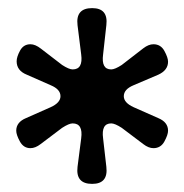

<svg xmlns="http://www.w3.org/2000/svg" viewBox="-20 -756 454 473"><path d="M55 -391Q67 -391 80 -401L133 -441Q150 -452 159 -452Q185 -452 180 -415L171 -345Q166 -303 207 -303Q247 -303 242 -345L234 -415Q229 -452 254 -452Q263 -452 280 -441L333 -401Q346 -391 358 -391Q376 -391 385 -407.5Q394 -424 394 -434Q394 -455 370 -465L309 -492Q285 -503 285 -519Q285 -536 309 -546L370 -572Q394 -583 394 -604Q394 -614 385 -630.5Q376 -647 358 -647Q346 -647 333 -637L280 -596Q263 -585 254 -585Q229 -585 234 -622L242 -694Q247 -736 207 -736Q166 -736 171 -694L180 -622Q185 -585 159 -585Q150 -585 133 -596L81 -636Q67 -647 55 -647Q38 -647 29.5 -631.5Q21 -616 21 -605Q21 -582 46 -572L105 -546Q129 -536 129 -519Q129 -503 105 -492L44 -465Q20 -455 20 -434Q20 -424 29 -407.5Q38 -391 55 -391Z"/></svg>

Font: WDXL Lubrifont TC
Style: Regular
Weight: 400
Designer: [WDXL Lubrifont] Copyright 2020-2022 (c) NightFurySL2001, Skr-ZERO; [ZCOOL QingKe HuangYou] Copyright 2018-2022 (c) The 
Version: Version 2.001;hotconv 1.1.1;makeotfexe 2.6.0